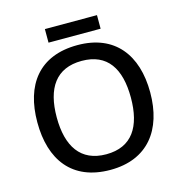

<svg xmlns="http://www.w3.org/2000/svg" viewBox="-124 -1023 1033 1093"><g transform="rotate(-15 392.5 -476.5)"><path d="M546 -912H239V-832H546ZM725 -409C725 -631 613 -776 394 -776C167 -776 60 -630 60 -410C60 -189 167 -41 393 -41C613 -41 725 -188 725 -409ZM174 -409C174 -580 242 -683 394 -683C545 -683 611 -580 611 -409C611 -238 545 -133 393 -133C242 -133 174 -238 174 -409Z"/></g></svg>

Font: Noto Sans Tamil UI Medium
Style: Regular
Weight: 500
Designer: Jelle Bosma - Monotype Design Team
Foundry: Monotype Imaging Inc.
Version: Version 2.004